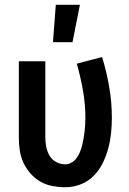

<svg xmlns="http://www.w3.org/2000/svg" viewBox="-20 -777 540 805"><path d="M254 8Q227 8 200 3Q173 -2 149.5 -15.5Q126 -29 108 -49.5Q90 -70 78.5 -94.5Q67 -119 63 -146Q59 -173 59 -200V-520H170V-200Q170 -180 174 -160.5Q178 -141 188 -124Q198 -107 216 -97.5Q234 -88 254 -88Q268 -88 281 -96Q294 -104 302 -115.5Q310 -127 315.5 -140.5Q321 -154 324.5 -168Q328 -182 330.5 -196Q333 -210 334.5 -224.5Q336 -239 337 -253.5Q338 -268 338 -282Q338 -340 328 -397Q318 -454 302 -510L408 -538Q427 -476 438 -412Q449 -348 449 -283Q449 -250 445.5 -217.5Q442 -185 433.5 -153.5Q425 -122 410 -92Q395 -62 372 -39Q349 -16 318 -4Q287 8 254 8ZM202 -600 214 -757H315L284 -600Z"/></svg>

Font: Iosevka Term Curly
Style: Bold
Weight: 700
Designer: Belleve Invis
Foundry: Belleve Invis
Version: Version 32.3.0